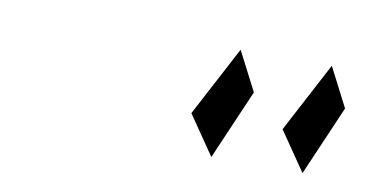

<svg xmlns="http://www.w3.org/2000/svg" viewBox="-36 -952 643 338"><g transform="rotate(10 285.5 -783.5)"><path d="M306 -756 354 -686 408 -811 372 -881ZM469 -756 517 -686 571 -811 535 -881Z"/></g></svg>

Font: bitstorm
Style: suextobl
Weight: 400
Version: Version 0.2